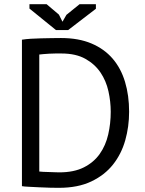

<svg xmlns="http://www.w3.org/2000/svg" viewBox="-20 -890 694 919"><path d="M85 0ZM85 -700Q104 -703 127.5 -704.5Q151 -706 176.5 -706.5Q202 -707 226.5 -707.5Q251 -708 272 -708Q356 -708 417.5 -682Q479 -656 519 -609.5Q559 -563 578.5 -498Q598 -433 598 -355Q598 -284 579.5 -218.5Q561 -153 521 -102.5Q481 -52 417 -21.5Q353 9 262 9Q246 9 220.5 8.5Q195 8 168 6.5Q141 5 118 4Q95 3 85 1ZM274 -634Q261 -634 245.5 -634Q230 -634 215 -633Q200 -632 187.5 -631Q175 -630 168 -629V-69Q173 -68 187 -67.5Q201 -67 216 -66.5Q231 -66 245 -65.5Q259 -65 264 -65Q334 -65 381.5 -89Q429 -113 457.5 -153.5Q486 -194 498 -246.5Q510 -299 510 -355Q510 -404 499 -453.5Q488 -503 461 -543Q434 -583 388.5 -608.5Q343 -634 274 -634ZM306 -746H248L121 -849V-870H203L262 -820L279 -786L298 -819L361 -870H439V-848Z"/></svg>

Font: PT Sans
Style: Regular
Weight: 400
Version: Version 2.003W OFL; ttfautohint (v1.6)